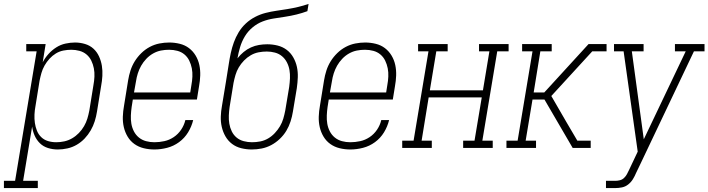

<svg xmlns="http://www.w3.org/2000/svg" viewBox="-87 -755 3616 980"><path d="M-67 205V168H-10L100 -493H47V-530H146L131 -437Q143 -460 160.5 -479.5Q178 -499 200 -513Q222 -527 247 -532.5Q272 -538 296 -538Q322 -538 347 -530.5Q372 -523 390 -506.5Q408 -490 418.5 -467Q429 -444 433 -419Q437 -394 435.5 -367.5Q434 -341 429 -315L408 -185Q404 -160 396.5 -136Q389 -112 376 -89.5Q363 -67 345 -48Q327 -29 304.5 -16Q282 -3 257 2.5Q232 8 208 8Q182 8 158 0.5Q134 -7 117 -23.5Q100 -40 90 -62.5Q80 -85 77 -109L31 168H106V205ZM200 -29Q221 -29 241.5 -33.5Q262 -38 281 -49Q300 -60 315.5 -76Q331 -92 342 -111Q353 -130 359 -150Q365 -170 369 -191L390 -321Q394 -342 395 -364Q396 -386 392 -406.5Q388 -427 379 -445.5Q370 -464 354.5 -477Q339 -490 318.5 -495.5Q298 -501 277 -501Q257 -501 236.5 -497Q216 -493 198 -482Q180 -471 165.5 -455Q151 -439 140.5 -420.5Q130 -402 124.5 -382.5Q119 -363 115 -343L94 -213Q90 -192 89 -170Q88 -148 91 -127.5Q94 -107 101.5 -88Q109 -69 123.5 -55Q138 -41 158 -35Q178 -29 200 -29Z M701 8Q673 8 646.5 1.5Q620 -5 599 -20Q578 -35 564.5 -57.5Q551 -80 545 -106Q539 -132 540 -160Q541 -188 546 -215L567 -345Q571 -370 579 -395Q587 -420 601 -442.5Q615 -465 634.5 -484Q654 -503 677.5 -515.5Q701 -528 726.5 -533Q752 -538 777 -538Q804 -538 830.5 -531.5Q857 -525 877.5 -509.5Q898 -494 911.5 -471.5Q925 -449 930.5 -423Q936 -397 935 -369.5Q934 -342 929 -315L918 -247H591L585 -209Q582 -188 581 -166Q580 -144 583.5 -123.5Q587 -103 596.5 -84.5Q606 -66 622 -53Q638 -40 658.5 -34.5Q679 -29 701 -29Q726 -29 751.5 -34.5Q777 -40 799.5 -55Q822 -70 837.5 -93Q853 -116 859 -142H899Q891 -109 873 -79.5Q855 -50 827 -29.5Q799 -9 766 -0.5Q733 8 701 8ZM884 -283 890 -321Q894 -342 895 -364Q896 -386 892 -406.5Q888 -427 879 -445.5Q870 -464 854.5 -477Q839 -490 818.5 -495.5Q798 -501 776 -501Q755 -501 734.5 -497Q714 -493 694.5 -482Q675 -471 659.5 -454.5Q644 -438 633.5 -419.5Q623 -401 616.5 -380.5Q610 -360 607 -339L597 -283Z M1198 8Q1171 8 1144.5 1.5Q1118 -5 1097.5 -20.5Q1077 -36 1064 -58.5Q1051 -81 1045 -107Q1039 -133 1040 -160.5Q1041 -188 1046 -215L1066 -336Q1070 -360 1073.5 -383Q1077 -406 1081 -430Q1085 -457 1091 -484.5Q1097 -512 1106.5 -538.5Q1116 -565 1131 -590Q1146 -615 1167.5 -635Q1189 -655 1215 -668.5Q1241 -682 1268.5 -689Q1296 -696 1323.5 -700Q1351 -704 1379 -708.5Q1407 -713 1434.5 -719.5Q1462 -726 1488 -735L1482 -698Q1455 -688 1426.5 -681Q1398 -674 1368.5 -669.5Q1339 -665 1310 -660.5Q1281 -656 1253.5 -645.5Q1226 -635 1202 -615Q1178 -595 1162.5 -569Q1147 -543 1138.5 -514.5Q1130 -486 1125 -457Q1139 -475 1156.5 -489.5Q1174 -504 1194 -513Q1214 -522 1235 -525.5Q1256 -529 1277 -529Q1304 -529 1330 -522.5Q1356 -516 1376.5 -500.5Q1397 -485 1410 -462Q1423 -439 1428.5 -413.5Q1434 -388 1433 -360.5Q1432 -333 1428 -305L1408 -185Q1404 -160 1396 -135Q1388 -110 1374.5 -87.5Q1361 -65 1341 -46Q1321 -27 1297.5 -14.5Q1274 -2 1248.5 3Q1223 8 1198 8ZM1199 -29Q1220 -29 1241 -33Q1262 -37 1281 -48Q1300 -59 1315.5 -75.5Q1331 -92 1342 -110.5Q1353 -129 1359 -149.5Q1365 -170 1369 -191L1389 -311Q1392 -333 1393 -355Q1394 -377 1390.5 -397.5Q1387 -418 1377.5 -436.5Q1368 -455 1352.5 -468Q1337 -481 1316.5 -486.5Q1296 -492 1275 -492Q1254 -492 1233 -488Q1212 -484 1193 -473Q1174 -462 1158.5 -446Q1143 -430 1132 -411.5Q1121 -393 1115 -372.5Q1109 -352 1105 -332L1085 -209Q1082 -188 1081 -166Q1080 -144 1083.5 -123.5Q1087 -103 1096 -84.5Q1105 -66 1120.5 -53Q1136 -40 1157 -34.5Q1178 -29 1199 -29Z M1701 8Q1673 8 1646.5 1.5Q1620 -5 1599 -20Q1578 -35 1564.5 -57.5Q1551 -80 1545 -106Q1539 -132 1540 -160Q1541 -188 1546 -215L1567 -345Q1571 -370 1579 -395Q1587 -420 1601 -442.5Q1615 -465 1634.5 -484Q1654 -503 1677.5 -515.5Q1701 -528 1726.5 -533Q1752 -538 1777 -538Q1804 -538 1830.5 -531.5Q1857 -525 1877.5 -509.5Q1898 -494 1911.5 -471.5Q1925 -449 1930.5 -423Q1936 -397 1935 -369.5Q1934 -342 1929 -315L1918 -247H1591L1585 -209Q1582 -188 1581 -166Q1580 -144 1583.5 -123.5Q1587 -103 1596.5 -84.5Q1606 -66 1622 -53Q1638 -40 1658.5 -34.5Q1679 -29 1701 -29Q1726 -29 1751.5 -34.5Q1777 -40 1799.5 -55Q1822 -70 1837.5 -93Q1853 -116 1859 -142H1899Q1891 -109 1873 -79.5Q1855 -50 1827 -29.5Q1799 -9 1766 -0.5Q1733 8 1701 8ZM1884 -283 1890 -321Q1894 -342 1895 -364Q1896 -386 1892 -406.5Q1888 -427 1879 -445.5Q1870 -464 1854.5 -477Q1839 -490 1818.5 -495.5Q1798 -501 1776 -501Q1755 -501 1734.5 -497Q1714 -493 1694.5 -482Q1675 -471 1659.5 -454.5Q1644 -438 1633.5 -419.5Q1623 -401 1616.5 -380.5Q1610 -360 1607 -339L1597 -283Z M1966 0V-37H2024L2100 -493H2047V-530H2198V-493H2140L2107 -294H2378L2411 -493H2358V-530H2509V-493H2451L2375 -37H2428V0H2277V-37H2335L2372 -258H2101L2065 -37H2117V0Z M2498 0V-37H2555L2631 -493H2578V-530H2729V-493H2671L2637 -283H2691L2917 -530H2957L2954 -514L2957 -530H3009V-493H2936L2727 -265L2804 -132L2871 -18L2860 -37H2928V0H2869L2872 -16L2869 0H2836L2692 -247H2631L2596 -37H2649V0Z M3006 205V168H3053Q3065 168 3077 165Q3089 162 3098 153.5Q3107 145 3113 134Q3119 123 3124 112L3168 19L3096 -493H3047V-530H3198V-493H3138L3199 -44L3413 -493H3358V-530H3509V-493H3455L3185 75L3160 127Q3153 144 3143.5 159.5Q3134 175 3119.5 186.5Q3105 198 3087.5 201.5Q3070 205 3053 205Z"/></svg>

Font: Iosevka Slab XLtObl
Style: Regular
Weight: 200
Italic angle: -9°
Monospace: yes
Designer: Belleve Invis
Foundry: Belleve Invis
Version: Version 11.1.1; ttfautohint (v1.8.3)